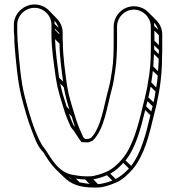

<svg xmlns="http://www.w3.org/2000/svg" viewBox="-20 -743 786 858"><path d="M210 -633V-607C210 -602 209 -595 210 -586C210 -524 222 -449 230 -391C237 -345 251 -302 264 -260C273 -228 284 -203 296 -176C304 -166 311 -157 315 -151L324 -137C330 -127 337 -117 344 -108H348C350 -108 353 -108 355 -107H376C383 -109 389 -113 395 -115C448 -168 458 -268 480 -346C488 -373 490 -399 495 -428C501 -466 503 -516 503 -558V-624C503 -665 537 -700 578 -700C619 -700 654 -665 654 -624V-558C654 -551 655 -538 654 -519C654 -464 650 -421 641 -373C638 -349 633 -332 628 -308L618 -268C597 -179 573 -87 525 -31C507 -10 482 13 457 24C437 33 403 45 380 45H364C340 45 317 40 298 37C243 24 212 -28 186 -70C184 -73 182 -76 178 -81C160 -103 148 -133 135 -165C118 -209 101 -270 89 -318C73 -381 66 -471 60 -544C59 -556 58 -568 58 -579C57 -590 57 -600 57 -607V-633C57 -674 93 -708 134 -708C175 -708 210 -674 210 -633ZM260 -572V-598C260 -623 249 -645 233 -661L198 -697C181 -714 159 -723 134 -723C85 -723 42 -682 42 -633V-607C42 -599 43 -590 44 -579C44 -567 44 -555 45 -542C51 -469 59 -379 75 -314C87 -266 104 -205 122 -160C134 -129 145 -95 166 -71C170 -66 173 -63 174 -62C189 -38 206 -10 228 12L264 47C297 80 335 95 399 95H415C443 95 477 82 498 73C527 61 553 36 572 14C624 -46 647 -140 668 -229L678 -269C693 -336 704 -403 704 -484C705 -502 705 -516 705 -523V-589C705 -614 695 -636 678 -653L642 -689C626 -705 603 -715 578 -715C528 -715 488 -673 488 -624V-558C488 -517 487 -466 481 -430C476 -400 473 -375 466 -350C444 -272 433 -174 387 -127C384 -126 380 -124 374 -122H360L352 -130L344 -148C332 -174 323 -198 314 -229C301 -271 287 -314 280 -358C272 -416 261 -490 261 -551C260 -560 260 -568 260 -572ZM245 -595V-590L225 -610V-615ZM242 -619 224 -636C224 -641 224 -645 223 -650C232 -641 238 -631 242 -619ZM246 -548C246 -494 255 -431 262 -378L244 -396C237 -448 228 -512 226 -568ZM265 -353C271 -319 280 -286 290 -254L278 -266C267 -300 256 -335 249 -370ZM300 -223C305 -206 310 -190 315 -177L308 -184C301 -200 294 -217 288 -235ZM690 -586V-541L670 -561V-606ZM687 -610 669 -627C669 -632 669 -637 668 -642C677 -633 683 -622 687 -610ZM690 -520C690 -515 689 -509 689 -501L669 -522V-540ZM689 -481C689 -456 687 -443 686 -425L665 -446C666 -466 667 -480 668 -501ZM685 -405C684 -387 681 -369 678 -352L656 -375C659 -392 661 -408 663 -426ZM675 -334C673 -316 670 -303 666 -286L643 -308C647 -325 650 -339 653 -356ZM662 -268 656 -245 633 -268 639 -291ZM652 -228C632 -143 610 -57 566 -2L541 -26C587 -83 609 -169 629 -251ZM556 10C540 28 518 46 497 57L473 33C495 21 515 3 531 -15ZM482 64C463 71 437 79 418 80L397 58C419 55 441 47 458 40ZM380 79C364 77 350 74 336 72L319 55C332 57 346 59 361 59ZM301 58C297 55 292 53 288 50C290 50 291 51 293 51Z"/></svg>

Font: Blanket
Style: Ugh
Weight: 900
Foundry: Cannot Into Space Fonts
Version: Version 0.9